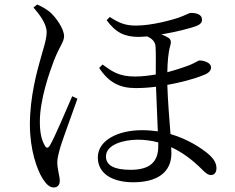

<svg xmlns="http://www.w3.org/2000/svg" viewBox="-20 -786 1040 848"><path d="M128 -753C154 -722 186 -682 186 -644C186 -609 168 -561 159 -526C144 -473 112 -359 112 -236C112 -125 143 -37 169 4C185 29 200 42 217 42C235 42 244 30 244 13C244 -9 233 -38 233 -70C233 -86 239 -110 248 -141C261 -182 303 -295 322 -350L299 -361C276 -309 220 -175 200 -143C192 -130 183 -131 177 -145C165 -166 156 -195 156 -249C156 -346 198 -465 218 -518C243 -582 263 -601 263 -626C263 -659 227 -710 199 -734C181 -748 163 -758 144 -766ZM679 -157V-140C679 -72 643 -36 557 -36C485 -36 448 -55 448 -95C448 -148 527 -169 589 -169C619 -169 649 -165 679 -157ZM433 -501 418 -486C462 -419 512 -397 579 -397C610 -397 638 -399 669 -403L677 -206C655 -209 632 -211 607 -211C499 -211 412 -165 412 -91C412 -17 479 19 569 19C672 19 737 -23 737 -109L736 -136C782 -115 827 -83 871 -39C885 -25 897 -13 912 -13C928 -13 936 -26 936 -43C936 -66 924 -85 900 -106C869 -132 811 -171 733 -194C728 -259 721 -344 719 -411C775 -421 837 -437 878 -454C903 -463 912 -475 912 -488C912 -511 877 -519 861 -519C856 -519 848 -512 821 -500C796 -490 760 -478 719 -467C720 -514 723 -554 732 -584C737 -602 735 -611 724 -619C715 -625 704 -630 693 -634C758 -645 827 -662 854 -674C866 -680 873 -688 872 -700C872 -721 850 -729 824 -729C814 -729 802 -720 769 -708C742 -699 653 -673 580 -673C535 -673 506 -684 465 -711L451 -697C491 -642 530 -623 593 -623L631 -625C648 -617 666 -604 667 -580C669 -555 668 -503 668 -457C643 -453 611 -448 576 -448C505 -448 474 -471 433 -501Z"/></svg>

Font: Noto Serif CJK TC
Style: Regular
Weight: 400
Designer: Ryoko NISHIZUKA 西塚涼子 (kana & ideographs); Frank Grießhammer (Latin, Greek & Cyrillic); Wenlong ZHANG 张文龙 (bopomofo); San
Foundry: Adobe
Version: Version 2.001;hotconv 1.1.0;makeotfexe 2.6.0